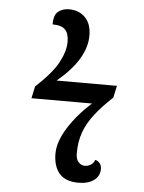

<svg xmlns="http://www.w3.org/2000/svg" viewBox="-53 -762 613 815"><g transform="rotate(5 254.0 -355.0)"><path d="M312 10Q256 10 230 -20.5Q204 -51 204 -105Q204 -155 241.5 -215Q279 -275 340 -330H82L93 -381Q163 -446 188.5 -494Q214 -542 214 -582Q214 -617 198 -633.5Q182 -650 144 -650Q144 -691 163 -705.5Q182 -720 208 -720Q251 -720 277.5 -693Q304 -666 304 -616Q304 -516 182 -414H439L428 -363Q382 -320 352.5 -282Q323 -244 308.5 -204Q294 -164 294 -114Q294 -89 305.5 -76.5Q317 -64 332 -64Q346 -64 357.5 -71Q369 -78 375 -93Q387 -90 394.5 -80Q402 -70 402 -57Q402 -26 377.5 -8Q353 10 312 10Z"/></g></svg>

Font: NotoSerif-Italic
Style: Regular
Weight: 400
Italic angle: -12°
Designer: Monotype Design Team
Foundry: Monotype Imaging Inc.
Version: Version 2.007; ttfautohint (v1.8) -l 8 -r 50 -G 200 -x 14 -D